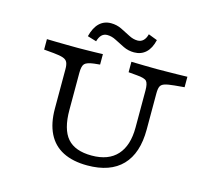

<svg xmlns="http://www.w3.org/2000/svg" viewBox="-106 -864 1099 1002"><g transform="rotate(15 443.0 -363.5)"><path d="M206.5 -369.4V-445.2Q206.5 -468.5 200.4 -481.5Q194.4 -494.4 177 -500.4Q159.7 -506.5 125.8 -509.7L72.6 -514.5V-571Q96.8 -570.2 125.4 -569.8Q154 -569.4 182.7 -569Q211.3 -568.5 235.5 -568.5H243.5H247.6Q266.9 -568.5 289.1 -569Q311.3 -569.4 333.9 -569.8Q356.5 -570.2 375 -571V-514.5L343.5 -511.3Q304.8 -506.5 293.1 -494Q281.5 -481.5 281.5 -445.2V-369.4ZM446 11.3Q367.7 11.3 314.1 -16.1Q260.5 -43.5 233.5 -98Q206.5 -152.4 206.5 -231.5V-369.4H281.5V-244.4Q281.5 -140.3 323 -92.3Q364.5 -44.4 454.8 -44.4Q545.2 -44.4 591.9 -96Q638.7 -147.6 638.7 -245.2V-369.4H697.6V-250Q697.6 -121.8 633.5 -55.2Q569.4 11.3 446 11.3ZM638.7 -369.4V-445.2Q638.7 -482.3 627.8 -494.8Q616.9 -507.3 574.2 -510.5L529 -514.5V-571Q559.7 -570.2 598.4 -569.4Q637.1 -568.5 667.7 -568.5Q691.9 -568.5 721 -569Q750 -569.4 779 -569.8Q808.1 -570.2 831.5 -571V-514.5L778.2 -509.7Q743.5 -506.5 726.2 -500.8Q708.9 -495.2 703.2 -482.7Q697.6 -470.2 697.6 -445.2V-369.4ZM529 -621.8Q498.4 -621.8 471.4 -634.7Q444.4 -647.6 420.2 -660.5Q396 -673.4 371.8 -673.4Q354 -673.4 341.9 -661.7Q329.8 -650 323.4 -626.6L275 -641.1Q287.1 -689.5 312.5 -713.7Q337.9 -737.9 375 -737.9Q405.6 -737.9 432.3 -725Q458.9 -712.1 483.1 -699.2Q507.3 -686.3 530.6 -686.3Q549.2 -686.3 561.7 -698.4Q574.2 -710.5 579.8 -733.1L628.2 -714.5Q617.7 -668.5 592.3 -645.2Q566.9 -621.8 529 -621.8Z"/></g></svg>

Font: Playfair 5pt SemiExpanded Light
Style: Regular
Weight: 300
Width: 6
Designer: Claus Eggers Sørensen
Foundry: Claus Eggers Sørensen
Version: Version 2.203